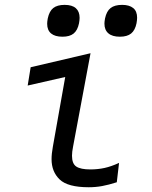

<svg xmlns="http://www.w3.org/2000/svg" viewBox="-20 -778 640 808"><path d="M197 -108Q197 -131 202.5 -161L254.5 -454L96.5 -418L109 -495L361 -554L287.5 -161Q283 -138.5 283 -122.5Q283 -89 301.2 -77Q319.5 -65 360 -65Q391.5 -65 420 -71.2Q448.5 -77.5 481 -92.5L471.5 -11Q437 0 409.8 5Q382.5 10 353.5 10Q265 10 231 -22.8Q197 -55.5 197 -108ZM178.5 -678Q178.5 -687 181 -700.5Q187.5 -731 204.2 -744.2Q221 -757.5 252 -757.5Q283.5 -757.5 299.2 -743.5Q315 -729.5 315 -703Q315 -694 312.5 -680Q306.5 -650.5 290 -637Q273.5 -623.5 243 -623.5Q211.5 -623.5 195 -637.2Q178.5 -651 178.5 -678ZM419.5 -678.5Q419.5 -687 422 -700.5Q428.5 -731 445.5 -744.2Q462.5 -757.5 494 -757.5Q524 -757.5 540.5 -744.2Q557 -731 557 -703.5Q557 -694 554.5 -680Q548.5 -650.5 531.8 -637Q515 -623.5 484.5 -623.5Q452.5 -623.5 436 -637.8Q419.5 -652 419.5 -678.5Z"/></svg>

Font: JuliaMono Italic
Style: Regular
Weight: 400
Italic angle: -9°
Monospace: yes
Designer: cormullion
Foundry: corm
Version: Version 0.049; ttfautohint (v1.8.4)